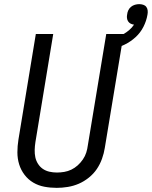

<svg xmlns="http://www.w3.org/2000/svg" viewBox="-20 -899 733 927"><path d="M254 8Q223 8 194 2.5Q165 -3 140.5 -17.5Q116 -32 98.5 -55Q81 -78 72.5 -105.5Q64 -133 64 -163.5Q64 -194 69 -225L153 -735H237L151 -213Q148 -194 147.5 -175.5Q147 -157 150.5 -140Q154 -123 163.5 -108Q173 -93 187 -83.5Q201 -74 218.5 -70Q236 -66 255 -66Q272 -66 290 -69Q308 -72 324.5 -80Q341 -88 355 -100.5Q369 -113 380 -129Q391 -145 396.5 -162.5Q402 -180 404 -197L493 -735H577L486 -185Q482 -159 472.5 -132.5Q463 -106 447.5 -83Q432 -60 409 -41.5Q386 -23 360.5 -12Q335 -1 307.5 3.5Q280 8 254 8ZM524 -662 509 -709Q526 -713 542.5 -719Q559 -725 574.5 -733.5Q590 -742 604 -754Q618 -766 627 -780Q618 -781 610.5 -785Q603 -789 598.5 -796Q594 -803 593 -812Q592 -821 594 -830Q595 -840 599.5 -849.5Q604 -859 612.5 -866Q621 -873 631.5 -876Q642 -879 652 -879Q662 -879 671.5 -876Q681 -873 686.5 -865.5Q692 -858 693 -848Q694 -838 692 -828Q687 -798 672.5 -769.5Q658 -741 634.5 -719.5Q611 -698 582.5 -684Q554 -670 524 -662Z"/></svg>

Font: Iosevka Aile Oblique
Style: Regular
Weight: 400
Italic angle: -9°
Designer: Belleve Invis
Foundry: Belleve Invis
Version: Version 31.1.0; ttfautohint (v1.8.4)